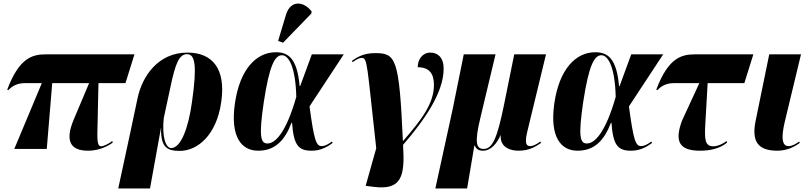

<svg xmlns="http://www.w3.org/2000/svg" viewBox="-20 -844 4595 1088"><path d="M61 0H245L276 -373H485L398 -167C347 -46 378 10 479 10C516 10 570 0 619 -36L616 -45C600 -31 567 -15 554 -15C528 -15 531 -58 533 -145L538 -373H691L742 -536H241C168 -536 90 -521 21 -336L27 -333C53 -361 84 -373 123 -373H217Z M650 224H830L892 -118H893C890 -8 928 11 999 11C1099 11 1208 -78 1234 -268C1260 -452 1186 -546 1042 -546C876 -546 785 -412 759 -285L716 -82ZM950 -5C918 -5 897 -72 908 -175L945 -347C974 -487 996 -537 1040 -537C1085 -537 1098 -476 1068 -267C1048 -119 1005 -5 950 -5Z M1584 -602 1744 -767 1746 -779C1703 -836 1628 -847 1601 -762L1556 -612ZM1443 10C1538 10 1593 -47 1632 -148H1635C1644 -23 1670 10 1745 10C1794 10 1830 -8 1865 -34L1861 -42C1838 -25 1820 -16 1803 -16C1772 -16 1760 -47 1734 -241L1928 -536H1747L1681 -356H1678C1664 -512 1615 -548 1543 -548C1434 -548 1339 -454 1311 -257C1284 -65 1350 10 1443 10ZM1496 -31C1458 -31 1445 -65 1475 -267C1507 -476 1538 -531 1578 -531C1616 -531 1655 -464 1659 -295C1599 -85 1537 -31 1496 -31Z M2099 215C2258 235 2275 152 2264 -23C2382 -160 2494 -317 2494 -455C2494 -518 2461 -546 2419 -546C2373 -546 2347 -506 2347 -463C2415 -463 2439 -424 2439 -363C2439 -260 2373 -170 2265 -46H2263C2242 -517 2223 -543 2105 -543C2039 -543 2002 -519 1974 -499L1978 -492C2004 -510 2019 -516 2030 -516C2063 -516 2059 -478 2112 -4L2052 209Z M2447 224H2627L2668 -19H2670C2679 1 2692 10 2718 10C2764 10 2799 -36 2816 -78H2817C2813 -8 2873 10 2918 10C2979 10 3013 -12 3046 -34L3042 -42C3017 -23 2997 -16 2985 -16C2966 -16 2951 -25 2967 -94L3074 -536H2894L2834 -240C2798 -67 2772 0 2721 0C2678 0 2668 -36 2703 -180L2788 -536H2608L2545 -225Z M3253 10C3348 10 3403 -47 3442 -148H3445C3454 -23 3480 10 3555 10C3604 10 3640 -8 3675 -34L3671 -42C3648 -25 3630 -16 3613 -16C3582 -16 3570 -47 3544 -241L3738 -536H3557L3491 -356H3488C3474 -512 3425 -548 3353 -548C3244 -548 3149 -454 3121 -257C3094 -65 3160 10 3253 10ZM3306 -31C3268 -31 3255 -65 3285 -267C3317 -476 3348 -531 3388 -531C3426 -531 3465 -464 3469 -295C3409 -85 3347 -31 3306 -31Z M3947 10C4001 10 4059 -1 4100 -36L4097 -45C4081 -31 4048 -15 4022 -15C3973 -15 3972 -57 3977 -145L3990 -373H4198L4249 -536H3919C3846 -536 3768 -521 3699 -336L3705 -333C3731 -361 3762 -373 3801 -373H3943L3845 -161C3802 -45 3826 10 3947 10Z M4385 10C4445 10 4489 -17 4512 -34L4509 -42C4489 -28 4469 -16 4448 -16C4397 -16 4416 -109 4430 -166L4519 -536H4339L4262 -160C4238 -43 4274 10 4385 10Z"/></svg>

Font: Noto Serif Display Condensed Black
Style: Italic
Weight: 900
Width: 3
Italic angle: -12°
Designer: Monotype Design Team
Foundry: Monotype Imaging Inc.
Version: Version 2.009